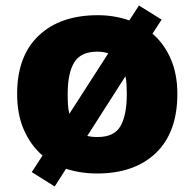

<svg xmlns="http://www.w3.org/2000/svg" viewBox="-20 -618 705 695"><path d="M622 -278Q622 -139 544.5 -64.5Q467 10 331 10Q272 10 219 -7L178 57L95 5L134 -55Q91 -92 66.5 -148Q42 -204 42 -278Q42 -415 120 -489Q198 -563 334 -563Q365 -563 394 -558Q423 -553 448 -544L483 -598L565 -547L532 -496Q574 -460 598 -405Q622 -350 622 -278ZM225 -278Q225 -257 226 -239.5Q227 -222 231 -206L372 -425Q354 -431 332 -431Q273 -431 249 -392.5Q225 -354 225 -278ZM439 -278Q439 -296 438 -312.5Q437 -329 434 -342L296 -126Q311 -122 333 -122Q394 -122 416.5 -162Q439 -202 439 -278Z"/></svg>

Font: Noto Sans Lao Black
Style: Regular
Weight: 900
Designer: Monotype Design Team
Foundry: Monotype Imaging Inc.
Version: Version 2.003; ttfautohint (v1.8.4.7-5d5b)